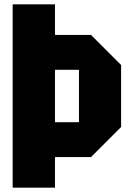

<svg xmlns="http://www.w3.org/2000/svg" viewBox="-20 -720 608 880"><path d="M38 140V-700H232V-560H397L535 -422V-138L397 0H232V140ZM232 -160H342V-400H232Z"/></svg>

Font: Tektur SemiCondensed ExtraBold
Style: Regular
Weight: 800
Width: 4
Designer: Adam Jagosz
Foundry: Adam Jagosz
Version: Version 1.005;gftools[0.9.30]